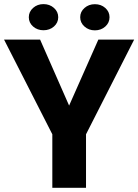

<svg xmlns="http://www.w3.org/2000/svg" viewBox="-20 -901 664 921"><path d="M172.4 -710.9 311.5 -394.5 451.7 -710.9H623.5L392.6 -256.8V0H231V-256.8L-0.5 -710.9ZM118.2 -818.4Q118.2 -844.7 138.7 -863Q159.2 -881.3 188.5 -881.3Q218.3 -881.3 238.8 -863Q259.3 -844.7 259.3 -818.4Q259.3 -792 238.8 -773.9Q218.3 -755.9 188.5 -755.9Q159.2 -755.9 138.7 -773.9Q118.2 -792 118.2 -818.4ZM364.7 -818.4Q364.7 -844.7 385.3 -862.8Q405.8 -880.9 435.1 -880.9Q464.8 -880.9 485.1 -862.8Q505.4 -844.7 505.4 -818.4Q505.4 -792 485.1 -773.7Q464.8 -755.4 435.1 -755.4Q405.8 -755.4 385.3 -773.7Q364.7 -792 364.7 -818.4Z"/></svg>

Font: Roboto ExtraBold
Style: Regular
Weight: 800
Designer: Christian Robertson
Foundry: Google
Version: Version 3.009; 2024